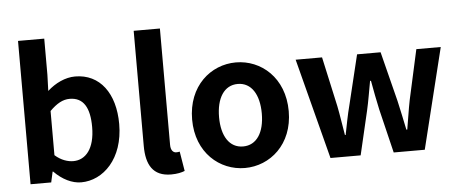

<svg xmlns="http://www.w3.org/2000/svg" viewBox="-52 -924 2545 1065"><g transform="rotate(-5 1220.0 -392.0)"><path d="M360 14C483 14 598 -97 598 -290C598 -461 515 -574 377 -574C322 -574 266 -547 222 -507L225 -597V-798H79V0H194L207 -59H210C256 -12 310 14 360 14ZM327 -107C297 -107 260 -118 225 -149V-395C264 -434 298 -453 336 -453C413 -453 447 -394 447 -287C447 -165 395 -107 327 -107Z M861 14C895 14 920 8 937 1L919 -108C909 -106 905 -106 899 -106C885 -106 869 -117 869 -150V-798H723V-157C723 -53 759 14 861 14Z M1272 14C1412 14 1541 -94 1541 -279C1541 -466 1412 -574 1272 -574C1132 -574 1003 -466 1003 -279C1003 -94 1132 14 1272 14ZM1272 -106C1196 -106 1153 -174 1153 -279C1153 -385 1196 -454 1272 -454C1348 -454 1391 -385 1391 -279C1391 -174 1348 -106 1272 -106Z M1749 0H1917L1974 -244C1986 -296 1994 -348 2005 -407H2010C2021 -348 2030 -297 2042 -244L2101 0H2274L2412 -560H2276L2215 -283C2204 -229 2197 -175 2187 -120H2182C2170 -175 2160 -229 2147 -283L2077 -560H1946L1879 -283C1865 -230 1855 -175 1844 -120H1840C1830 -175 1823 -229 1812 -283L1751 -560H1604Z"/></g></svg>

Font: Genne Gothic Bold
Style: Regular
Weight: 700
Designer: Ryoko NISHIZUKA (kana & ideographs); Paul D. Hunt (Latin, Greek & Cyrillic); Wenlong ZHANG (bopomofo); Sandoll Communica
Foundry: Adobe Systems Incorporated
Version: Version 1.004;PS 1.004;hotconv 16.6.51;makeotf.lib2.5.65220